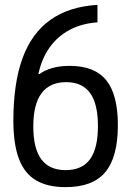

<svg xmlns="http://www.w3.org/2000/svg" viewBox="-20 -760 540 790"><path d="M250 10Q175 10 127.5 -18.5Q80 -47 57.5 -107.5Q35 -168 35 -263Q35 -417 72.5 -520Q110 -623 187 -678Q264 -733 381 -740V-668Q318 -664 267.5 -637.5Q217 -611 184 -564.5Q151 -518 138 -455H142Q165 -472 196.5 -480.5Q228 -489 267 -489Q369 -489 417 -430Q465 -371 465 -245Q465 -114 413.5 -52Q362 10 250 10ZM250 -60Q318 -60 350.5 -105Q383 -150 383 -241Q383 -333 350.5 -377.5Q318 -422 252 -422Q185 -422 151 -376.5Q117 -331 117 -240Q117 -149 150 -104.5Q183 -60 250 -60Z"/></svg>

Font: M PLUS Code Latin
Style: Regular
Weight: 400
Designer: Coji Morishita
Foundry: UNDERFOREST DESIGN
Version: Version 1.002; ttfautohint (v1.8.3)